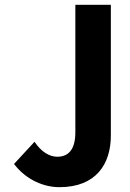

<svg xmlns="http://www.w3.org/2000/svg" viewBox="-20 -763 540 795"><path d="M226 12C379 12 439 -85 439 -202V-743H292V-215C292 -142 262 -114 217 -114C185 -114 151 -134 123 -176L38 -84C91 -15 165 12 226 12Z"/></svg>

Font: Noto Sans Mono CJK TC
Style: Bold
Weight: 700
Designer: Ryoko NISHIZUKA 西塚涼子 (kana, bopomofo & ideographs); Paul D. Hunt (Latin, Greek & Cyrillic); Sandoll Communications 산돌커뮤니
Foundry: Adobe
Version: Version 2.004;hotconv 1.0.118;makeotfexe 2.5.65603